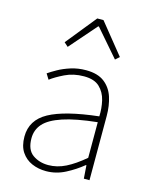

<svg xmlns="http://www.w3.org/2000/svg" viewBox="-122 -891 780 984"><g transform="rotate(15 268.0 -399.0)"><path d="M218 13Q177 13 142.5 -2Q108 -17 87 -48.5Q66 -80 66 -130Q66 -218 149 -263.5Q232 -309 410 -329Q412 -372 402.5 -412.5Q393 -453 365 -480Q337 -507 282 -507Q226 -507 181 -485Q136 -463 110 -443L92 -472Q109 -484 137.5 -500Q166 -516 203.5 -528Q241 -540 284 -540Q346 -540 381.5 -512.5Q417 -485 431.5 -440Q446 -395 446 -341V0H416L411 -70H408Q368 -37 319.5 -12Q271 13 218 13ZM221 -20Q268 -20 313 -42.5Q358 -65 410 -109V-298Q296 -286 228.5 -263.5Q161 -241 132 -208.5Q103 -176 103 -131Q103 -70 138 -45Q173 -20 221 -20ZM140 -650 270 -811H303L433 -650L412 -631L289 -773H285L161 -631Z"/></g></svg>

Font: Noto Sans SC Thin
Style: Regular
Weight: 100
Designer: Ryoko NISHIZUKA 西塚涼子 (kana, bopomofo & ideographs); Paul D. Hunt (Latin, Greek & Cyrillic); Sandoll Communications 산돌커뮤니
Foundry: Adobe
Version: Version 2.004-H2;hotconv 1.0.118;makeotfexe 2.5.65603